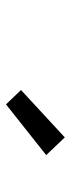

<svg xmlns="http://www.w3.org/2000/svg" viewBox="182 -1003 236 640"><g transform="rotate(90 300.0 -683.0)"><path d="M328 -585 280 -635 438 -781 497 -719Z"/></g></svg>

Font: Iosevka Curly Extended Oblique
Style: Regular
Weight: 400
Width: 7
Italic angle: -9°
Monospace: yes
Designer: Belleve Invis
Foundry: Belleve Invis
Version: Version 11.1.0; ttfautohint (v1.8.3)